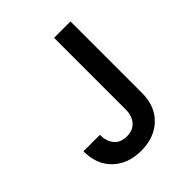

<svg xmlns="http://www.w3.org/2000/svg" viewBox="-194 -820 952 952"><g transform="rotate(-45 282.0 -344.0)"><path d="M454 -695V-194Q454 -101 397.5 -47Q341 7 249 7Q157 7 100.5 -47Q44 -101 44 -194H159Q160 -148 182.5 -121Q205 -94 249 -94Q293 -94 316 -121.5Q339 -149 339 -194V-695Z"/></g></svg>

Font: Fz Poppins Med
Style: Regular
Weight: 500
Designer: Ninad Kale (Devanagari), Jonny Pinhorn (Latin)
Foundry: Indian Type Foundry
Version: Vit hóa bi Vntype.Com & FontZin.Com